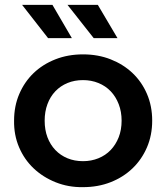

<svg xmlns="http://www.w3.org/2000/svg" viewBox="-20 -764 685 791"><path d="M38 -267Q38 -327 59.5 -377Q81 -427 118.5 -463Q156 -499 208 -519.5Q260 -540 322 -540Q384 -540 436 -519.5Q488 -499 526 -463Q564 -427 585.5 -377Q607 -327 607 -267Q607 -207 585.5 -157Q564 -107 526 -70.5Q488 -34 436 -13.5Q384 7 322 7Q262 8 209.5 -13Q157 -34 118.5 -70.5Q80 -107 58.5 -157.5Q37 -208 38 -267ZM481 -267Q481 -304 469 -335Q457 -366 436 -388Q415 -410 385.5 -422Q356 -434 322 -434Q287 -434 258 -422Q229 -410 208 -388Q187 -366 175.5 -335Q164 -304 164 -267Q164 -229 175.5 -198.5Q187 -168 208 -146Q229 -124 258 -112Q287 -100 322 -100Q356 -100 385.5 -112Q415 -124 436 -146Q457 -168 469 -198.5Q481 -229 481 -267ZM71 -744H196L276 -607H178ZM258 -744H383L464 -607H366Z"/></svg>

Font: CMG Sans SemiBold
Style: Regular
Weight: 600
Designer: Julieta Ulanovsky
Foundry: Julieta Ulanovsky
Version: Version 7.200